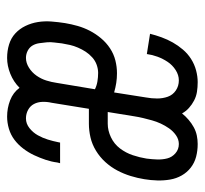

<svg xmlns="http://www.w3.org/2000/svg" viewBox="-38 -530 576 540"><g transform="rotate(-90 250.0 -260.0)"><path d="M115 8Q96 8 79 3.5Q62 -1 48.5 -11.5Q35 -22 26.5 -37Q18 -52 15 -69.5Q12 -87 12.5 -105.5Q13 -124 16 -142Q19 -161 25 -180.5Q31 -200 40.5 -218Q50 -236 64 -251.5Q78 -267 96 -278Q114 -289 133.5 -293.5Q153 -298 172 -298H214L231 -403Q234 -416 233.5 -429Q233 -442 227.5 -452.5Q222 -463 211 -469Q200 -475 187 -475Q172 -475 159.5 -465Q147 -455 139.5 -441.5Q132 -428 127.5 -413.5Q123 -399 120 -384L119 -379H61L63 -387Q65 -403 70.5 -419.5Q76 -436 83.5 -452Q91 -468 102 -482.5Q113 -497 127 -507.5Q141 -518 158 -523Q175 -528 192 -528Q216 -528 238 -519.5Q260 -511 273 -493Q290 -510 312.5 -519Q335 -528 357 -528Q377 -528 395 -522.5Q413 -517 426 -505Q439 -493 447 -476.5Q455 -460 458 -441.5Q461 -423 459.5 -403.5Q458 -384 455 -365Q452 -347 447 -329.5Q442 -312 433.5 -295.5Q425 -279 412.5 -264Q400 -249 384 -238.5Q368 -228 350 -223.5Q332 -219 314 -219Q300 -219 287 -221Q274 -223 260 -227L246 -138Q243 -122 243 -106Q243 -90 248 -76Q253 -62 265.5 -53.5Q278 -45 294 -45Q309 -45 323 -54Q337 -63 346 -76.5Q355 -90 360.5 -105Q366 -120 368 -135L425 -126Q421 -110 415 -93.5Q409 -77 400.5 -62Q392 -47 380.5 -33.5Q369 -20 354 -10.5Q339 -1 322 3.5Q305 8 289 8Q275 8 262 6Q249 4 237.5 -2Q226 -8 216.5 -16.5Q207 -25 201 -36Q193 -26 183 -17.5Q173 -9 162 -3Q151 3 139 5.5Q127 8 115 8ZM315 -272Q326 -272 337.5 -276Q349 -280 358.5 -288.5Q368 -297 374.5 -307Q381 -317 386 -328.5Q391 -340 393.5 -351Q396 -362 398 -374Q399 -385 400.5 -395.5Q402 -406 401 -416.5Q400 -427 398.5 -437.5Q397 -448 392 -456.5Q387 -465 377.5 -470Q368 -475 357 -475Q343 -475 329.5 -466.5Q316 -458 307 -445Q298 -432 293.5 -417.5Q289 -403 287 -389L269 -281Q279 -276 291 -274Q303 -272 315 -272ZM115 -45Q128 -45 139.5 -53Q151 -61 159 -72.5Q167 -84 172.5 -96Q178 -108 181.5 -120.5Q185 -133 188 -145.5Q191 -158 193 -171L205 -245H172Q153 -245 134 -236Q115 -227 102.5 -210.5Q90 -194 83.5 -174.5Q77 -155 74 -136Q72 -121 71.5 -106Q71 -91 74.5 -77.5Q78 -64 89 -54.5Q100 -45 115 -45Z"/></g></svg>

Font: Iosevka Term Curly Light
Style: Italic
Weight: 300
Italic angle: -9°
Designer: Belleve Invis
Foundry: Belleve Invis
Version: Version 32.3.0